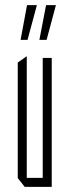

<svg xmlns="http://www.w3.org/2000/svg" viewBox="-20 -726 270 746"><path d="M76 0 49 -34V-483L83 -507H84V-35H146V-501H181V0ZM133 -571 159 -706H197V-705L161 -571ZM60 -571 85 -706H123V-705L87 -571Z"/></svg>

Font: Foldit Thin ExtraLight
Style: Regular
Weight: 250
Version: Version 1.003